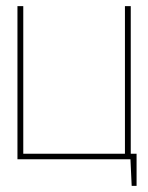

<svg xmlns="http://www.w3.org/2000/svg" viewBox="-20 -520 484 627"><path d="M407 -500H388V-18H56V-500H37V0H406L410 87H426V-18H407Z"/></svg>

Font: Advent Pro Thin
Style: Regular
Weight: 250
Version: Version 3.000